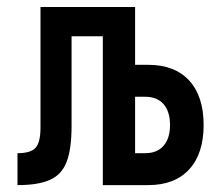

<svg xmlns="http://www.w3.org/2000/svg" viewBox="-20 -538 626 558"><path d="M30.8 0V-92.8Q69.3 -92.8 83.5 -108.6Q97.7 -124.5 97.7 -168V-517.6H188V-171.4Q188 -105.5 173.8 -68.1Q159.7 -30.8 125.5 -15.4Q91.3 0 30.8 0ZM278.8 0V-517.6H372.6V0ZM365.7 0V-92.8H401.9Q436.5 -92.8 455.3 -114.3Q474.1 -135.7 474.1 -174.8Q474.1 -213.9 455.3 -235.4Q436.5 -256.8 401.9 -256.8H356V-349.6H410.6Q487.8 -349.6 529.8 -304Q571.8 -258.3 571.8 -174.8Q571.8 -91.3 529.8 -45.7Q487.8 0 410.6 0ZM118.2 -432.6V-517.6H354.5V-432.6Z"/></svg>

Font: Cascadia Code
Style: Regular
Weight: 400
Monospace: yes
Designer: Aaron Bell
Foundry: Saja Typeworks
Version: Version 2106.017